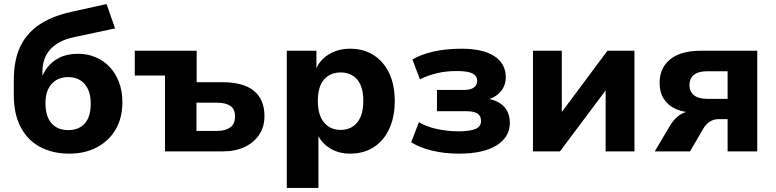

<svg xmlns="http://www.w3.org/2000/svg" viewBox="-20 -746 3823 946"><path d="M322 11Q239 11 177.5 -22Q116 -55 82 -119.5Q48 -184 48 -278V-350Q48 -402 57 -447Q66 -492 87 -530.5Q108 -569 141.5 -599.5Q175 -630 222.5 -652Q270 -674 333 -688L505 -726L547 -606L345 -563Q269 -547 229 -504Q189 -461 189 -392V-342H178Q188 -379 211.5 -411Q235 -443 273 -462Q311 -481 365 -481Q410 -481 450 -464.5Q490 -448 519.5 -417Q549 -386 566 -342Q583 -298 583 -243Q583 -165 550 -108.5Q517 -52 458 -20.5Q399 11 322 11ZM316 -105Q369 -105 398 -138Q427 -171 427 -235Q427 -297 397.5 -331.5Q368 -366 316 -366Q264 -366 234 -332Q204 -298 204 -238Q204 -173 233.5 -139Q263 -105 316 -105Z M793 0V-374H644V-496H949V-341H1076Q1179 -341 1231 -298.5Q1283 -256 1283 -174Q1283 -122 1257.5 -83Q1232 -44 1186 -22Q1140 0 1076 0ZM948 -101H1050Q1090 -101 1114 -118Q1138 -135 1138 -172Q1138 -209 1114.5 -224.5Q1091 -240 1050 -240H948Z M1393 180V-496H1539V-400H1535Q1553 -449 1599 -477.5Q1645 -506 1705 -506Q1772 -506 1821.5 -474Q1871 -442 1898 -384.5Q1925 -327 1925 -248Q1925 -171 1898.5 -112.5Q1872 -54 1822.5 -21.5Q1773 11 1705 11Q1647 11 1604 -16.5Q1561 -44 1543 -88H1549V180ZM1658 -106Q1710 -106 1740 -142.5Q1770 -179 1770 -249Q1770 -319 1740 -354Q1710 -389 1658 -389Q1607 -389 1576.5 -354Q1546 -319 1546 -249Q1546 -179 1576.5 -142.5Q1607 -106 1658 -106Z M2242 11Q2169 11 2108 -4Q2047 -19 2006 -45L2044 -144Q2080 -122 2132 -110.5Q2184 -99 2238 -99Q2295 -99 2322.5 -110.5Q2350 -122 2350 -150Q2350 -175 2332.5 -186.5Q2315 -198 2279 -198H2133V-303H2268Q2298 -303 2314.5 -314.5Q2331 -326 2331 -348Q2331 -372 2308.5 -384Q2286 -396 2230 -396Q2177 -396 2131.5 -385Q2086 -374 2049 -355L2012 -453Q2054 -478 2116 -492Q2178 -506 2254 -506Q2360 -506 2416 -469Q2472 -432 2472 -366Q2472 -324 2446 -294Q2420 -264 2373 -253V-261Q2412 -256 2438.5 -240.5Q2465 -225 2478.5 -199.5Q2492 -174 2492 -140Q2492 -71 2427 -30Q2362 11 2242 11Z M2606 0V-496H2748V-174H2733L2973 -496H3106V0H2964V-322H2980L2739 0Z M3206 0 3280 -125Q3300 -159 3327 -178Q3354 -197 3382 -197H3400V-191Q3349 -192 3311 -208.5Q3273 -225 3251.5 -257.5Q3230 -290 3230 -338Q3230 -412 3282.5 -454Q3335 -496 3433 -496H3711V0H3565V-159H3520Q3496 -159 3476.5 -146Q3457 -133 3445 -112L3380 0ZM3465 -259H3565V-395H3465Q3421 -395 3399 -377Q3377 -359 3377 -327Q3377 -295 3399 -277Q3421 -259 3465 -259Z"/></svg>

Font: Nunito Sans 10pt ExtraBold
Style: Regular
Weight: 800
Designer: Vernon Adams
Foundry: Vernon Adams
Version: Version 3.101;gftools[0.9.27]